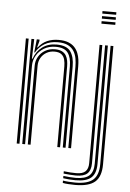

<svg xmlns="http://www.w3.org/2000/svg" viewBox="-64 -839 739 1092"><g transform="rotate(5 305.5 -293.5)"><path d="M350.3 0V-464.8Q350.3 -486.9 346.5 -509.7Q342.7 -532.4 331.3 -551.6Q319.9 -570.8 297.6 -582.5Q275.2 -594.2 238.2 -594.2Q194.7 -594.2 163.1 -575.5Q131.6 -556.8 113.5 -524.6H109.8L117.8 -600H133.6L133.7 -591.8L123.7 -554.8H127.2Q148.3 -582.5 177.2 -595.1Q206.1 -607.7 242.4 -607.7Q275 -607.7 297.1 -599.2Q319.2 -590.7 332.9 -576.1Q346.6 -561.5 353.8 -543.2Q361 -525 363.5 -505.3Q365.9 -485.6 365.9 -466.9V0ZM55.6 0V-600H71.4V0ZM118.9 0V-450Q118.9 -477.4 132.3 -500.8Q145.7 -524.2 169.8 -538.5Q194 -552.8 226 -552.8Q251 -552.8 266.3 -544.8Q281.6 -536.8 289.6 -523.5Q297.5 -510.2 300.3 -493.8Q303.1 -477.4 303.1 -460.5V0H287.3V-459.8Q287.3 -480.7 282.7 -498.8Q278.2 -516.9 264.6 -528.1Q251 -539.4 224.1 -539.4Q199 -539.4 178.9 -527.8Q158.8 -516.2 147.1 -496.2Q135.5 -476.3 135.4 -451.1L134.8 0ZM87.3 0V-600H103.1L99.7 -488.2H103.5Q118.3 -531.4 152 -556.1Q185.7 -580.8 233.9 -580.5Q290.6 -580.2 312.6 -549.5Q334.5 -518.8 334.5 -464V0H318.7V-462.6Q318.7 -513.2 298.9 -540.2Q279.2 -567.2 229.5 -567.2Q190.8 -567.2 162.6 -550.1Q134.3 -533 118.9 -506.1Q103.5 -479.1 103.5 -449.2V0ZM476.1 -778.5V-792.9H555.3V-778.5ZM476.1 -720.9V-735.3H555.3V-720.9ZM476.1 -749.7V-764.1H555.3V-749.7ZM407 205.9Q388.5 205.9 368.1 204.5Q347.6 203.2 336.2 200.6V187.2Q349.4 189.8 369.8 191.1Q390.2 192.5 407 192.5Q477.4 192.5 508.3 165.2Q539.2 137.8 539.2 75.6V-600H555.1V75.6Q555.1 145.3 520.4 175.6Q485.6 205.9 407 205.9ZM407 179.1Q390.1 179.1 370 177.6Q349.8 176.1 336.2 173.8V160.6Q351.3 162.5 371.2 164.1Q391.2 165.6 407 165.6Q460.4 165.6 484.1 144.1Q507.8 122.6 507.8 75.3V-600H523.6V75.3Q523.6 130.3 496.2 154.7Q468.9 179.1 407 179.1ZM407 152.2Q392.5 152.2 372.6 150.6Q352.7 149.1 336.2 147.2V133.9Q353.2 136.3 373.1 137.4Q393.1 138.6 407 138.6Q443.6 138.6 459.8 123Q476.1 107.4 476.1 75.1V-600H491.9V75.3Q491.9 114.9 472 133.6Q452.1 152.2 407 152.2Z"/></g></svg>

Font: Big Shoulders Inline Text Thin
Style: Regular
Weight: 100
Designer: Patric King
Foundry: XO Type Co
Version: Version 2.002